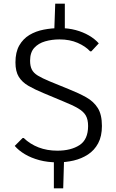

<svg xmlns="http://www.w3.org/2000/svg" viewBox="-20 -873 632 1044"><path d="M272.9 150.9V-15.6H328.6L323.7 150.9ZM274.9 -699.7 280.3 -853H332.5V-699.7ZM292.5 9.8Q238.8 9.8 194.1 -2.2Q149.4 -14.2 115.5 -34.4Q81.5 -54.7 60.1 -79.6L103 -122.6H108.9Q143.6 -89.4 189.7 -71.5Q235.8 -53.7 292 -53.7Q365.7 -53.7 412.4 -84Q459 -114.3 459 -188Q459 -223.1 446.5 -244.9Q434.1 -266.6 404.1 -284.2Q374 -301.8 320.8 -323.2L217.8 -366.2Q169.4 -386.2 135 -406Q100.6 -425.8 82.3 -455.1Q64 -484.4 64 -533.7Q64 -589.4 84.7 -625.7Q105.5 -662.1 140.1 -682.9Q174.8 -703.6 218 -711.9Q261.2 -720.2 305.7 -720.2Q351.6 -720.2 391.6 -709.5Q431.6 -698.7 463.9 -679.9Q496.1 -661.1 517.1 -637.2L476.6 -593.8H470.2Q445.3 -621.1 402.3 -639.9Q359.4 -658.7 303.2 -658.7Q262.2 -658.7 225.6 -648.2Q189 -637.7 166.3 -612.8Q143.6 -587.9 143.6 -543Q143.6 -513.7 153.1 -494.9Q162.6 -476.1 185.8 -461.9Q209 -447.8 250 -430.7L354 -388.2Q408.2 -366.7 448.7 -344Q489.3 -321.3 511.7 -285.6Q534.2 -250 534.2 -188Q534.2 -131.8 513.7 -93.8Q493.2 -55.7 458.5 -33Q423.8 -10.3 380.9 -0.2Q337.9 9.8 292.5 9.8Z"/></svg>

Font: Comme Light
Style: Regular
Weight: 300
Version: Version 1.000;gftools[0.9.27]